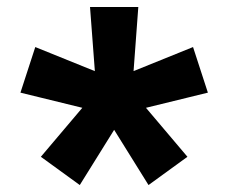

<svg xmlns="http://www.w3.org/2000/svg" viewBox="-20 -617 660 555"><path d="M260 -334.7 240.2 -596.8H379.8L360.4 -334.7ZM294.2 -382.4 538 -481 580.9 -349.2 325.7 -286.7ZM351.3 -365.2 521.8 -163.8 409.3 -82.1 269.8 -306.2ZM350.1 -306.2 210.6 -82.1 98.1 -163.8 268.6 -365.2ZM294.3 -286.7 39.1 -349.2 82 -481 325.8 -382.4Z"/></svg>

Font: Monaspace Xenon Var ExtraLight
Style: Regular
Weight: 200
Designer: Riley Cran and the Lettermatic Team
Version: Version 1.200 (Monaspace Xenon Var)